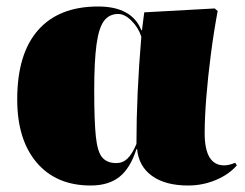

<svg xmlns="http://www.w3.org/2000/svg" viewBox="-20 -557 753 591"><path d="M259 14Q153 14 93 -56.5Q33 -127 33 -251Q33 -391 97 -464Q161 -537 282 -537Q386 -537 415 -464H417L424 -519L641 -531L650 -523Q638 -459 629 -389.5Q620 -320 615 -257Q610 -194 610 -147Q610 -48 670 -48Q685 -48 704 -56L709 -48Q685 -20 644.5 -3Q604 14 559 14Q489 14 448 -15.5Q407 -45 402 -98H400Q381 -39 347.5 -12.5Q314 14 259 14ZM338 -55Q358 -55 372.5 -69Q387 -83 400 -114Q400 -267 415 -444Q406 -472 385 -493Q364 -514 344 -514Q316 -514 300 -492.5Q284 -471 277 -419.5Q270 -368 270 -279Q270 -185 275 -137Q280 -89 295 -72Q310 -55 338 -55Z"/></svg>

Font: Literata 72pt Black
Style: Regular
Weight: 900
Designer: Latin by Veronika Burian and Jose Scaglione. Greek by Irene Vlachou. Cyrillic by Vera Evstafieva.
Foundry: TypeTogether
Version: Version 3.002